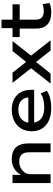

<svg xmlns="http://www.w3.org/2000/svg" viewBox="891 -1573 691 2513"><g transform="rotate(-90 1236.5 -316.5)"><path d="M97 0V-498H204V-392H207Q236 -445 288 -476.5Q340 -508 408 -508Q474 -508 520.5 -485.5Q567 -463 591.5 -414Q616 -365 616 -288V0H500V-283Q500 -325 486.5 -353Q473 -381 446.5 -395.5Q420 -410 377 -410Q329 -410 292 -389.5Q255 -369 234 -336Q213 -303 213 -263V0Z M1084 9Q987 9 917.5 -21.5Q848 -52 811.5 -110Q775 -168 775 -248Q775 -323 809 -381.5Q843 -440 906.5 -474Q970 -508 1058 -508Q1139 -508 1197.5 -476.5Q1256 -445 1287 -387.5Q1318 -330 1318 -250V-215H864V-291H1238L1218 -271Q1218 -346 1176 -384Q1134 -422 1058 -422Q1008 -422 969.5 -404Q931 -386 909 -351Q887 -316 887 -264V-252Q887 -195 910 -158Q933 -121 978 -102Q1023 -83 1090 -83Q1139 -83 1186 -93.5Q1233 -104 1269 -131L1305 -50Q1264 -19 1204.5 -5Q1145 9 1084 9Z M1400 0 1623 -286 1626 -222 1409 -498H1542L1684 -317H1680L1825 -498H1955L1740 -224L1743 -284L1965 0H1832L1680 -193H1684L1530 0Z M2329 9Q2227 9 2173 -41.5Q2119 -92 2119 -186V-404H2008V-498H2125V-642H2236V-498H2436V-404H2236V-193Q2236 -140 2264.5 -114.5Q2293 -89 2349 -89Q2373 -89 2395 -93Q2417 -97 2438 -105L2455 -15Q2429 -2 2397 3.5Q2365 9 2329 9Z"/></g></svg>

Font: Nunito Sans 7pt SemiExpanded SemiBold
Style: Regular
Weight: 600
Width: 6
Designer: Vernon Adams
Foundry: Vernon Adams
Version: Version 3.101;gftools[0.9.27]